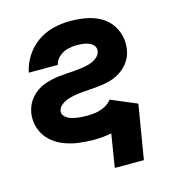

<svg xmlns="http://www.w3.org/2000/svg" viewBox="-104 -625 785 867"><g transform="rotate(-15 288.0 -191.5)"><path d="M326 155H462L504 -98L383 -149Q370 -132 350 -122Q330 -112 309.5 -108.5Q289 -105 268 -105Q254 -105 240 -106Q226 -107 212 -109.5Q198 -112 185.5 -117Q173 -122 163.5 -132.5Q154 -143 156 -157Q159 -173 174 -184.5Q189 -196 205 -201Q221 -206 238 -209Q255 -212 271.5 -213.5Q288 -215 304.5 -216Q321 -217 337.5 -218.5Q354 -220 370.5 -222.5Q387 -225 403.5 -229.5Q420 -234 435.5 -241.5Q451 -249 465 -260Q479 -271 490 -285Q501 -299 508 -315Q515 -331 517 -347Q523 -382 514 -415Q505 -448 484.5 -473Q464 -498 434 -512.5Q404 -527 370.5 -532.5Q337 -538 302 -538Q263 -538 223.5 -528.5Q184 -519 149.5 -495Q115 -471 92.5 -435.5Q70 -400 62 -361H198Q202 -382 220 -398Q238 -414 259.5 -419.5Q281 -425 302 -425Q316 -425 330.5 -423.5Q345 -422 358.5 -417Q372 -412 381 -401Q390 -390 388 -375Q385 -357 368.5 -344.5Q352 -332 334 -327Q316 -322 298 -319.5Q280 -317 262 -315.5Q244 -314 226 -313Q208 -312 190 -310Q172 -308 154.5 -304Q137 -300 119.5 -293.5Q102 -287 86 -276Q70 -265 57.5 -250.5Q45 -236 37 -218.5Q29 -201 26 -183Q20 -146 31.5 -111.5Q43 -77 68 -53Q93 -29 126 -15.5Q159 -2 195 3Q231 8 268 8Q289 8 310 6Q331 4 351 0Z"/></g></svg>

Font: Iosevka Sparkle Extrabold
Style: Italic
Weight: 800
Italic angle: -9°
Designer: Belleve Invis
Foundry: Belleve Invis
Version: Version 4.5.0; ttfautohint (v1.8.3)